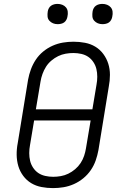

<svg xmlns="http://www.w3.org/2000/svg" viewBox="-20 -957 640 985"><path d="M252 8Q222 8 193 2.5Q164 -3 140 -17.5Q116 -32 99 -55Q82 -78 74 -105Q66 -132 65.5 -162Q65 -192 71 -223L124 -548Q129 -575 138.5 -601Q148 -627 163.5 -650.5Q179 -674 201.5 -692.5Q224 -711 250 -722.5Q276 -734 303 -738.5Q330 -743 357 -743Q387 -743 416 -737.5Q445 -732 469 -717.5Q493 -703 510 -680Q527 -657 535.5 -630Q544 -603 544 -573Q544 -543 538 -512L485 -187Q480 -160 471 -134Q462 -108 446 -84.5Q430 -61 407.5 -42.5Q385 -24 359 -12.5Q333 -1 306 3.5Q279 8 252 8ZM454 -396 475 -522Q479 -543 479 -563.5Q479 -584 474.5 -603Q470 -622 459 -638.5Q448 -655 432.5 -665.5Q417 -676 397 -680.5Q377 -685 356 -685Q337 -685 317 -681.5Q297 -678 278.5 -669Q260 -660 243.5 -646Q227 -632 216 -614.5Q205 -597 198 -577.5Q191 -558 188 -539L164 -396ZM253 -50Q272 -50 292 -53.5Q312 -57 330.5 -66Q349 -75 365.5 -89Q382 -103 393.5 -120.5Q405 -138 411.5 -157.5Q418 -177 421 -196L445 -339H155L134 -213Q130 -192 130 -171.5Q130 -151 134.5 -132Q139 -113 150 -96.5Q161 -80 176.5 -69.5Q192 -59 212 -54.5Q232 -50 253 -50ZM506 -833Q493 -833 482 -837.5Q471 -842 463 -851Q455 -860 454 -872.5Q453 -885 455 -898Q456 -906 460.5 -914.5Q465 -923 472.5 -928Q480 -933 488.5 -935Q497 -937 505 -937Q518 -937 529.5 -932.5Q541 -928 548.5 -919Q556 -910 557.5 -897.5Q559 -885 556 -872Q555 -864 550.5 -855.5Q546 -847 539 -842Q532 -837 523 -835Q514 -833 506 -833ZM276 -833Q263 -833 252 -837.5Q241 -842 233 -851Q225 -860 224 -872.5Q223 -885 225 -898Q226 -906 230.5 -914.5Q235 -923 242.5 -928Q250 -933 258.5 -935Q267 -937 275 -937Q288 -937 299.5 -932.5Q311 -928 318.5 -919Q326 -910 327.5 -897.5Q329 -885 326 -872Q325 -864 320.5 -855.5Q316 -847 309 -842Q302 -837 293 -835Q284 -833 276 -833Z"/></svg>

Font: Iosevka Etoile Light
Style: Italic
Weight: 300
Italic angle: -9°
Designer: Belleve Invis
Foundry: Belleve Invis
Version: Version 22.1.2; ttfautohint (v1.8.4)